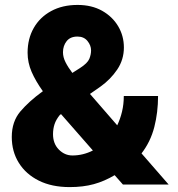

<svg xmlns="http://www.w3.org/2000/svg" viewBox="-20 -741 714 771"><path d="M150.4 -373.5 152.3 -374.5Q123 -415.5 106.9 -452.6Q90.8 -489.7 90.8 -529.3Q90.8 -585.4 115.5 -628.7Q140.1 -671.9 185.3 -696.5Q230.5 -721.2 291.5 -721.2Q348.1 -721.2 389.9 -697.8Q431.6 -674.3 454.6 -635.5Q477.5 -596.7 477.5 -550.3Q477.5 -501.5 450.7 -461.7Q423.8 -421.9 383.3 -393.1L341.3 -363.8L450.7 -237.8Q462.9 -263.2 470 -292.7Q477.1 -322.3 477.1 -355.5H614.7Q614.7 -289.6 599.6 -230.7Q584.5 -171.9 548.3 -125L657.2 0H473.6L440.4 -37.6Q399.4 -13.2 356.7 -1.5Q314 10.3 259.8 10.3Q188 10.3 136 -15.6Q84 -41.5 55.7 -86.9Q27.3 -132.3 27.3 -190.9Q27.3 -252.9 61.8 -293.5Q96.2 -334 150.4 -373.5ZM232.9 -531.2Q232.9 -511.2 243.2 -491Q253.4 -470.7 270.5 -448.2L301.3 -467.8Q331.5 -487.3 338.6 -504.6Q345.7 -522 345.7 -538.6Q345.7 -558.6 331.3 -576.4Q316.9 -594.2 291 -594.2Q262.2 -594.2 247.6 -575.7Q232.9 -557.1 232.9 -531.2ZM192.9 -202.1Q192.9 -164.1 216.3 -140.4Q239.7 -116.7 271 -116.7Q313.5 -116.7 353 -136.7L225.1 -282.7L220.2 -279.3Q205.1 -260.7 199 -242.2Q192.9 -223.6 192.9 -202.1Z"/></svg>

Font: Vazirmatn FD Black
Style: Regular
Weight: 900
Designer: Saber Rastikerdar
Foundry: Saber Rastikerdar
Version: Version 33.003